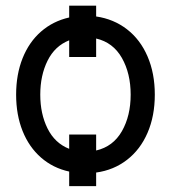

<svg xmlns="http://www.w3.org/2000/svg" viewBox="-20 -592 640 668"><path d="M314.5 -534.7Q375.5 -525.9 421.9 -490Q468.3 -454.1 493.4 -395.5Q518.6 -336.9 518.6 -262.7Q518.6 -188.5 493.4 -130.1Q468.3 -71.8 421.9 -35.9Q375.5 0 314.5 8.3V55.7H220.7V4.9Q164.6 -7.3 122.8 -43.7Q81.1 -80.1 58.6 -136.2Q36.1 -192.4 36.1 -262.7Q36.1 -333 58.6 -389.4Q81.1 -445.8 122.8 -482.2Q164.6 -518.6 220.7 -531.2V-572.3H314.5ZM314.5 -68.4Q373.5 -82 404.1 -135.5Q434.6 -189 434.6 -262.7Q434.6 -336.4 404.1 -390.4Q373.5 -444.3 314.5 -458V-393.6H220.7V-451.7Q170.9 -432.1 145.5 -380.9Q120.1 -329.6 120.1 -262.7Q120.1 -195.8 145.5 -144.8Q170.9 -93.8 220.7 -74.2V-124H314.5Z"/></svg>

Font: Pretendard
Style: Regular
Weight: 400
Designer: Base glyphs from Inter by Rasmus Andersson; Hangeul glyphs from Noto Sans CJK(Source Han Sans) by Jang Soo-young and Kan
Foundry: Kil Hyung-jin
Version: Version 1.309